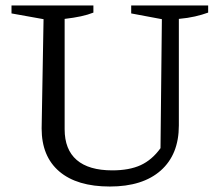

<svg xmlns="http://www.w3.org/2000/svg" viewBox="-20 -671 804 701"><path d="M381 10Q261 10 196.5 -45Q132 -100 132 -202L139 -601L22 -622V-651H321V-625Q301 -617 275.5 -611.5Q250 -606 216 -602V-199Q216 -125 260 -87Q304 -49 390 -49Q452 -49 493.5 -68Q535 -87 566 -130L571 -601L459 -622V-651H740V-625Q718 -617 692 -611Q666 -605 633 -602V-213Q633 -107 567 -48.5Q501 10 381 10Z"/></svg>

Font: Piazzolla 24pt
Style: Regular
Weight: 400
Designer: Juan Pablo del Peral
Foundry: Huerta Tipografica
Version: Version 2.005